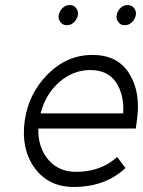

<svg xmlns="http://www.w3.org/2000/svg" viewBox="-20 -730 568 762"><path d="M257 -710Q240 -710 228 -698Q216 -686 213 -670Q210 -655 220 -642Q229 -630 245 -630Q262 -630 274 -642Q286 -654 289 -670Q292 -685 282 -698Q273 -710 257 -710ZM486 -710Q470 -710 458 -698Q446 -686 443 -670Q440 -655 450 -642Q459 -630 475 -630Q492 -630 504 -642Q516 -654 519 -670Q522 -685 512 -698Q503 -710 486 -710ZM519 -220 523 -250Q540 -363 493 -438Q447 -512 347 -512Q246 -512 170 -436Q93 -359 78 -250Q63 -139 117 -64Q172 12 273 12Q397 12 478 -63L445 -107Q380 -48 282 -48Q212 -48 171 -97Q151 -121 141 -152Q131 -183 132 -220ZM338 -452Q407 -452 440 -404Q473 -355 469 -280H141Q161 -356 214 -403Q269 -452 338 -452Z"/></svg>

Font: Unageo
Style: Light-Italic
Weight: 300
Designer: Richard Sepsi
Foundry: Richard Sepsi
Version: Version 2.000